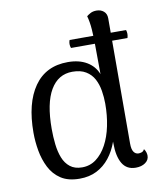

<svg xmlns="http://www.w3.org/2000/svg" viewBox="-83 -797 735 877"><g transform="rotate(-10 284.0 -358.5)"><path d="M280 -619H542Q548 -601 542 -582H280Q273 -601 280 -619ZM216 13Q163 13 129.5 -9Q96 -31 77.5 -67.5Q59 -104 51.5 -146.5Q44 -189 44 -230Q44 -367 98 -444Q152 -521 254 -521Q306 -521 341.5 -500Q377 -479 392 -441L391 -575Q391 -613 388.5 -648.5Q386 -684 378 -712Q384 -717 395.5 -723.5Q407 -730 424 -730Q444 -730 457.5 -718.5Q471 -707 471 -686L470 -105Q470 -78 478.5 -66Q487 -54 501 -54Q507 -54 515 -56.5Q523 -59 528 -69Q534 -61 536.5 -52.5Q539 -44 539 -37Q539 -17 521.5 -4.5Q504 8 477 8Q435 8 415 -25.5Q395 -59 395 -120V-209L417 -220Q410 -170 395 -127.5Q380 -85 355 -53.5Q330 -22 295.5 -4.5Q261 13 216 13ZM236 -36Q273 -36 301.5 -57.5Q330 -79 350 -116Q370 -153 380 -201.5Q390 -250 390 -304Q390 -334 385 -364.5Q380 -395 367 -419.5Q354 -444 329.5 -459Q305 -474 267 -474Q201 -474 165 -413Q129 -352 129 -233Q129 -196 133 -161Q137 -126 148 -98Q159 -70 180.5 -53Q202 -36 236 -36Z"/></g></svg>

Font: Arima
Style: Regular
Weight: 400
Designer: Joana Correia and Natanael Gama
Foundry: NDISCOVER
Version: Version 1.101;gftools[0.9.23]